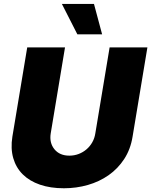

<svg xmlns="http://www.w3.org/2000/svg" viewBox="-20 -975 790 1003"><path d="M44.7 -261.4 122.2 -727.3H319.6L245 -278.4Q236.9 -228.7 264.6 -195Q291.9 -161.9 342.3 -161.9Q367.9 -161.9 390.8 -170.6Q413.7 -179.3 431.8 -194.8Q449.9 -210.2 462 -231.5Q474.1 -252.8 478 -278.4L552.6 -727.3H750L672.6 -261.4Q661.9 -195 628.9 -144.4Q595.9 -93.8 547.4 -59.8Q498.9 -25.9 438.9 -8.7Q378.9 8.5 313.9 8.5Q243.3 8.5 188.7 -10.3Q134.2 -29.1 98.9 -64.1Q63.6 -99.1 49.2 -149.1Q34.8 -199.2 44.7 -261.4ZM303.3 -954.5H470.9L513.5 -795.5H384.2Z"/></svg>

Font: Inter P Black
Style: Italic
Weight: 900
Italic angle: -9.40001°
Designer: Rasmus Andersson
Foundry: rsms
Version: Version 3.018;git-588b23468